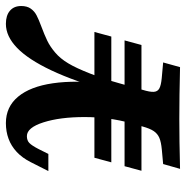

<svg xmlns="http://www.w3.org/2000/svg" viewBox="-10 -612 622 642"><g transform="rotate(-90 301.0 -291.0)"><path d="M57.4 0 73.5 -56.5 121.8 -60.9Q147.4 -63.3 161.3 -69.3Q175.1 -75.3 183.7 -88Q192.3 -100.7 199.2 -125.8L210.5 -166.1Q230.6 -238 230.6 -319.6Q230.6 -401.2 212.9 -456.7Q195.2 -512.1 166.9 -512.1Q152.4 -512.1 144 -504Q135.5 -496 123.4 -472.6L107.3 -440.3H50L79.8 -499.2Q94 -527.5 113.9 -546Q133.9 -564.6 158 -573.4Q182.2 -582.3 210.4 -582.3Q264.7 -582.3 298.7 -541.5Q332.6 -500.8 343.6 -425Q354.6 -349.2 342 -246L316.2 -233.9Q350.4 -353.4 386.8 -430.5Q423.2 -507.5 461.9 -544.9Q500.6 -582.3 542.3 -582.3Q570.4 -582.3 586.1 -568.8Q601.9 -555.3 601.9 -531.2Q601.9 -511.5 593.2 -499.2Q584.6 -487 570.9 -479.8Q557.2 -472.6 532.7 -463.5Q505.6 -453.4 486.2 -444.1Q466.7 -434.8 446.5 -417.7Q426.2 -400.6 410.2 -373.7Q394.8 -348.3 376.1 -300.8Q357.4 -253.3 343.6 -203.2L321.8 -125.8Q314.1 -100.7 314.9 -88Q315.6 -75.3 325.8 -69.5Q336 -63.6 360.8 -61.2L413.2 -56.5L397.5 0Q298.8 -2.4 225.4 -2.4H225.4H223.6Q153.3 -2.4 57.4 0ZM66.3 -185.5H486.9L471.6 -129H51ZM94.5 -286.3H285L280.4 -229.8H79.2ZM342.4 -286.3H515.1L499.8 -229.8H321.6Z"/></g></svg>

Font: Playfair Micro SmCond SmLight
Style: Italic
Weight: 360
Width: 4
Italic angle: -15.6°
Designer: Claus Eggers Sørensen
Foundry: Claus Eggers Sørensen
Version: Version 2.203;Glyphs 3.3 (3326)